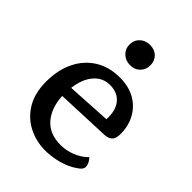

<svg xmlns="http://www.w3.org/2000/svg" viewBox="-204 -872 909 909"><g transform="rotate(45 250.0 -417.5)"><path d="M137 -305Q141 -228 181 -181.5Q221 -135 296 -135Q334 -135 371 -150Q408 -165 433 -191Q454 -168 454 -145Q453 -130 433 -116Q396 -89 350 -77Q304 -65 263 -65Q202 -65 150 -91.5Q98 -118 66.5 -170Q35 -222 35 -300Q35 -377 63.5 -435.5Q92 -494 144.5 -527Q197 -560 269 -560Q328 -560 370.5 -536Q413 -512 436.5 -469.5Q460 -427 460 -373Q460 -345 448.5 -331.5Q437 -318 409 -316ZM261 -502Q212 -502 180 -464.5Q148 -427 140 -362L363 -375Q366 -436 338.5 -469Q311 -502 261 -502ZM261 -635Q230 -635 210 -654.5Q190 -674 190 -702Q190 -732 210 -751Q230 -770 261 -770Q292 -770 311 -751Q330 -732 330 -702Q330 -674 311 -654.5Q292 -635 261 -635Z"/></g></svg>

Font: Gowun Batang
Style: Bold
Weight: 700
Designer: Yanghee Ryu
Foundry: Yanghee Ryu
Version: Version 2.000